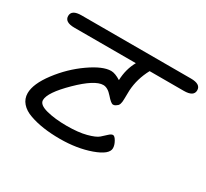

<svg xmlns="http://www.w3.org/2000/svg" viewBox="-119 -824 999 929"><g transform="rotate(30 380.5 -360.0)"><path d="M95 -645H706Q761 -645 761 -610.5Q761 -576 706 -576H515Q481 -513 477 -446Q476 -431 476 -396.5Q476 -362 461 -355Q453 -347 442 -347Q431 -347 405.5 -376.5Q380 -406 355 -406Q308 -406 223 -322.5Q138 -239 138 -197Q138 -171 186 -158.5Q234 -146 299 -146Q364 -146 407.5 -157.5Q451 -169 467 -183Q483 -197 495 -208.5Q507 -220 516.5 -220Q526 -220 537 -200.5Q548 -181 548 -164Q548 -129 472.5 -102Q397 -75 302 -75Q201 -75 132 -100Q97 -112 77 -135Q57 -158 57 -189Q57 -241 111 -312.5Q165 -384 236.5 -434Q308 -484 354 -484Q376 -484 408 -464Q410 -526 438 -576H95Q40 -576 40 -610.5Q40 -645 95 -645Z"/></g></svg>

Font: Kalam
Style: Regular
Weight: 400
Designer: Lipi Raval (Devanagari and Latin), Jonny Pinhorn (Latin)
Foundry: Indian Type Foundry
Version: Version 2.001;PS 1.0;hotconv 1.0.79;makeotf.lib2.5.61930; tt